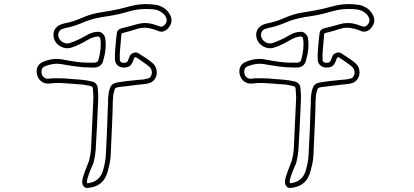

<svg xmlns="http://www.w3.org/2000/svg" viewBox="-20 -821 2040 947"><path d="M410 106Q402 106 397.5 102.5Q393 99 391 96Q381 82 389 54.5Q397 27 411 -7Q413 -13 415.5 -19Q418 -25 419 -27Q423 -44 425.5 -58Q428 -72 429 -85Q431 -137 434 -194Q437 -251 440 -324Q441 -341 440 -356.5Q439 -372 438 -384Q438 -392 429 -396Q416 -399 403 -401.5Q390 -404 376 -405Q366 -405 356 -406Q346 -407 336 -408Q309 -410 281 -411.5Q253 -413 225 -409Q203 -407 188 -417Q174 -425 166.5 -442Q159 -459 161 -477Q166 -506 195 -517Q242 -536 286 -528Q322 -521 358 -516Q394 -511 430 -512H448Q462 -514 465 -524Q482 -584 475 -629Q473 -641 462 -641Q437 -639 410.5 -623Q384 -607 358 -596L351 -593Q345 -591 339.5 -589Q334 -587 328 -585Q304 -579 280.5 -591Q257 -603 248 -626Q239 -649 248 -672Q259 -693 282 -701Q291 -704 295 -705Q339 -713 383 -732.5Q427 -752 471 -759Q477 -760 483 -761Q489 -762 495 -763Q501 -764 507 -765Q513 -766 520 -767Q568 -775 619 -789.5Q670 -804 725 -800Q737 -799 752 -796.5Q767 -794 783 -785Q804 -774 817 -751Q839 -714 808 -680Q787 -659 763 -667Q759 -669 755 -670.5Q751 -672 747 -673Q742 -675 737.5 -676.5Q733 -678 728 -679Q691 -690 656.5 -678.5Q622 -667 588 -659Q581 -658 579 -654L576 -618Q574 -596 572 -573Q570 -550 571 -527Q571 -513 587 -511Q599 -511 604.5 -514Q610 -517 615 -532L617 -537Q618 -539 620 -545Q625 -556 641 -561Q653 -565 664 -558L674 -551Q688 -542 702.5 -532.5Q717 -523 730 -512Q755 -492 753 -458Q752 -442 741.5 -428.5Q731 -415 716 -411Q710 -409 703.5 -408Q697 -407 690 -406Q677 -405 664 -403.5Q651 -402 637 -400L586 -394Q579 -393 572 -392.5Q565 -392 558 -390Q546 -387 545 -378Q542 -368 540 -360Q538 -352 538 -344Q537 -337 537 -329.5Q537 -322 536 -315V-296L534 -237Q532 -192 530 -146.5Q528 -101 526 -56Q525 -35 521 -15.5Q517 4 513 18Q494 100 412 106ZM265 -435Q284 -435 302 -434Q320 -433 338 -431Q348 -430 358 -429.5Q368 -429 378 -428Q392 -427 406.5 -424.5Q421 -422 434 -419Q460 -412 462 -386Q463 -373 464 -356.5Q465 -340 464 -323Q461 -250 458 -192.5Q455 -135 452 -83Q450 -55 442 -21Q441 -17 439 -12Q437 -7 433 1Q403 71 410 83Q475 77 490 13Q494 -1 497.5 -19.5Q501 -38 502 -57Q504 -102 506.5 -147.5Q509 -193 510 -238L512 -296Q513 -301 513 -306Q513 -311 513 -315Q513 -323 513 -331Q513 -339 514 -346Q515 -355 516.5 -364.5Q518 -374 522 -385Q528 -407 552 -413Q560 -415 568 -416Q576 -417 584 -418Q596 -420 608.5 -421.5Q621 -423 634 -424Q648 -426 661 -427Q674 -428 687 -429Q693 -430 698.5 -431.5Q704 -433 710 -434Q718 -436 723 -443.5Q728 -451 729 -460Q730 -481 715 -493Q702 -504 688.5 -513Q675 -522 661 -532L650 -539Q644 -539 642 -535L639 -529L638 -524Q630 -502 618.5 -494.5Q607 -487 586 -488Q570 -489 559 -499.5Q548 -510 547 -526Q546 -550 548 -574Q550 -598 552 -620Q553 -629 554 -638Q555 -647 556 -656Q558 -677 582 -682Q619 -691 657 -702Q695 -713 734 -702Q739 -701 744.5 -699Q750 -697 755 -695Q759 -694 762.5 -693Q766 -692 770 -690Q781 -687 791 -697Q810 -716 797 -739Q789 -754 771 -764Q753 -775 723 -776Q669 -780 620 -765.5Q571 -751 524 -743Q517 -742 511 -741Q505 -740 498 -739Q493 -738 487 -737.5Q481 -737 475 -735Q431 -728 387 -709Q343 -690 299 -682Q298 -681 296 -680.5Q294 -680 292 -679H289Q276 -675 270 -662Q264 -649 270 -635Q276 -620 291.5 -612Q307 -604 322 -608Q327 -610 332 -611.5Q337 -613 341 -615L349 -618Q377 -629 405 -646Q433 -663 460 -664Q474 -666 485.5 -656Q497 -646 499 -632Q503 -607 500.5 -579.5Q498 -552 488 -518Q484 -505 473.5 -497Q463 -489 449 -488H430Q393 -488 356 -493Q319 -498 281 -505Q245 -511 204 -495Q186 -489 185 -473Q182 -449 200 -437Q210 -431 222 -433Q233 -435 244 -435Q255 -435 265 -435Z M1410 106Q1402 106 1397.5 102.5Q1393 99 1391 96Q1381 82 1389 54.5Q1397 27 1411 -7Q1413 -13 1415.5 -19Q1418 -25 1419 -27Q1423 -44 1425.5 -58Q1428 -72 1429 -85Q1431 -137 1434 -194Q1437 -251 1440 -324Q1441 -341 1440 -356.5Q1439 -372 1438 -384Q1438 -392 1429 -396Q1416 -399 1403 -401.5Q1390 -404 1376 -405Q1366 -405 1356 -406Q1346 -407 1336 -408Q1309 -410 1281 -411.5Q1253 -413 1225 -409Q1203 -407 1188 -417Q1174 -425 1166.5 -442Q1159 -459 1161 -477Q1166 -506 1195 -517Q1242 -536 1286 -528Q1322 -521 1358 -516Q1394 -511 1430 -512H1448Q1462 -514 1465 -524Q1482 -584 1475 -629Q1473 -641 1462 -641Q1437 -639 1410.5 -623Q1384 -607 1358 -596L1351 -593Q1345 -591 1339.5 -589Q1334 -587 1328 -585Q1304 -579 1280.5 -591Q1257 -603 1248 -626Q1239 -649 1248 -672Q1259 -693 1282 -701Q1291 -704 1295 -705Q1339 -713 1383 -732.5Q1427 -752 1471 -759Q1477 -760 1483 -761Q1489 -762 1495 -763Q1501 -764 1507 -765Q1513 -766 1520 -767Q1568 -775 1619 -789.5Q1670 -804 1725 -800Q1737 -799 1752 -796.5Q1767 -794 1783 -785Q1804 -774 1817 -751Q1839 -714 1808 -680Q1787 -659 1763 -667Q1759 -669 1755 -670.5Q1751 -672 1747 -673Q1742 -675 1737.5 -676.5Q1733 -678 1728 -679Q1691 -690 1656.5 -678.5Q1622 -667 1588 -659Q1581 -658 1579 -654L1576 -618Q1574 -596 1572 -573Q1570 -550 1571 -527Q1571 -513 1587 -511Q1599 -511 1604.5 -514Q1610 -517 1615 -532L1617 -537Q1618 -539 1620 -545Q1625 -556 1641 -561Q1653 -565 1664 -558L1674 -551Q1688 -542 1702.5 -532.5Q1717 -523 1730 -512Q1755 -492 1753 -458Q1752 -442 1741.5 -428.5Q1731 -415 1716 -411Q1710 -409 1703.5 -408Q1697 -407 1690 -406Q1677 -405 1664 -403.5Q1651 -402 1637 -400L1586 -394Q1579 -393 1572 -392.5Q1565 -392 1558 -390Q1546 -387 1545 -378Q1542 -368 1540 -360Q1538 -352 1538 -344Q1537 -337 1537 -329.5Q1537 -322 1536 -315V-296L1534 -237Q1532 -192 1530 -146.5Q1528 -101 1526 -56Q1525 -35 1521 -15.5Q1517 4 1513 18Q1494 100 1412 106ZM1265 -435Q1284 -435 1302 -434Q1320 -433 1338 -431Q1348 -430 1358 -429.5Q1368 -429 1378 -428Q1392 -427 1406.5 -424.5Q1421 -422 1434 -419Q1460 -412 1462 -386Q1463 -373 1464 -356.5Q1465 -340 1464 -323Q1461 -250 1458 -192.5Q1455 -135 1452 -83Q1450 -55 1442 -21Q1441 -17 1439 -12Q1437 -7 1433 1Q1403 71 1410 83Q1475 77 1490 13Q1494 -1 1497.5 -19.5Q1501 -38 1502 -57Q1504 -102 1506.5 -147.5Q1509 -193 1510 -238L1512 -296Q1513 -301 1513 -306Q1513 -311 1513 -315Q1513 -323 1513 -331Q1513 -339 1514 -346Q1515 -355 1516.5 -364.5Q1518 -374 1522 -385Q1528 -407 1552 -413Q1560 -415 1568 -416Q1576 -417 1584 -418Q1596 -420 1608.5 -421.5Q1621 -423 1634 -424Q1648 -426 1661 -427Q1674 -428 1687 -429Q1693 -430 1698.5 -431.5Q1704 -433 1710 -434Q1718 -436 1723 -443.5Q1728 -451 1729 -460Q1730 -481 1715 -493Q1702 -504 1688.5 -513Q1675 -522 1661 -532L1650 -539Q1644 -539 1642 -535L1639 -529L1638 -524Q1630 -502 1618.5 -494.5Q1607 -487 1586 -488Q1570 -489 1559 -499.5Q1548 -510 1547 -526Q1546 -550 1548 -574Q1550 -598 1552 -620Q1553 -629 1554 -638Q1555 -647 1556 -656Q1558 -677 1582 -682Q1619 -691 1657 -702Q1695 -713 1734 -702Q1739 -701 1744.5 -699Q1750 -697 1755 -695Q1759 -694 1762.5 -693Q1766 -692 1770 -690Q1781 -687 1791 -697Q1810 -716 1797 -739Q1789 -754 1771 -764Q1753 -775 1723 -776Q1669 -780 1620 -765.5Q1571 -751 1524 -743Q1517 -742 1511 -741Q1505 -740 1498 -739Q1493 -738 1487 -737.5Q1481 -737 1475 -735Q1431 -728 1387 -709Q1343 -690 1299 -682Q1298 -681 1296 -680.5Q1294 -680 1292 -679H1289Q1276 -675 1270 -662Q1264 -649 1270 -635Q1276 -620 1291.5 -612Q1307 -604 1322 -608Q1327 -610 1332 -611.5Q1337 -613 1341 -615L1349 -618Q1377 -629 1405 -646Q1433 -663 1460 -664Q1474 -666 1485.5 -656Q1497 -646 1499 -632Q1503 -607 1500.5 -579.5Q1498 -552 1488 -518Q1484 -505 1473.5 -497Q1463 -489 1449 -488H1430Q1393 -488 1356 -493Q1319 -498 1281 -505Q1245 -511 1204 -495Q1186 -489 1185 -473Q1182 -449 1200 -437Q1210 -431 1222 -433Q1233 -435 1244 -435Q1255 -435 1265 -435Z"/></svg>

Font: Shizuru
Style: Regular
Weight: 400
Version: Version 1.000